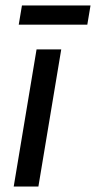

<svg xmlns="http://www.w3.org/2000/svg" viewBox="-20 -680 350 700"><path d="M30 0 113.3 -500H203.3L120 0ZM48.3 -590 60 -660H310L298.3 -590Z"/></svg>

Font: Familjen Grotesk
Style: Italic
Weight: 400
Italic angle: -9.46201°
Designer: Anders Wikstroem, Jonas Baeckman, Matilda Gysing, Kristian Moeller
Foundry: Familjen STHLM AB
Version: Version 2.000